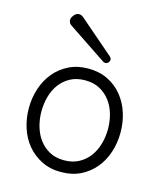

<svg xmlns="http://www.w3.org/2000/svg" viewBox="-111 -808 760 900"><g transform="rotate(15 269.5 -357.5)"><path d="M326 -541 142 -664Q129 -672 127 -685Q125 -698 135 -710L137 -713Q147 -726 161 -726Q173 -726 183 -717L351 -572Q364 -560 354 -545Q348 -537 338 -537Q331 -537 326 -541ZM269 11Q216 11 174.5 -10Q133 -31 104.5 -65.5Q76 -100 61.5 -145.5Q47 -191 47 -240Q47 -290 62 -335.5Q77 -381 105.5 -415.5Q134 -450 175.5 -470.5Q217 -491 269 -491Q323 -491 364.5 -470.5Q406 -450 434.5 -415Q463 -380 477.5 -335Q492 -290 492 -240Q492 -189 477 -143.5Q462 -98 433 -63.5Q404 -29 363 -9Q322 11 269 11ZM269 -46Q310 -46 340.5 -62.5Q371 -79 391 -106Q411 -133 421 -168Q431 -203 431 -240Q431 -278 421 -313Q411 -348 390.5 -375Q370 -402 340 -418Q310 -434 269 -434Q228 -434 197.5 -417.5Q167 -401 147 -374Q127 -347 117.5 -312Q108 -277 108 -240Q108 -203 118 -168Q128 -133 148 -106Q168 -79 198 -62.5Q228 -46 269 -46Z"/></g></svg>

Font: Higure Gothic
Style: Regular
Weight: 400
Designer: Yoshimichi Ohira
Foundry: Positype
Version: Version 1.000